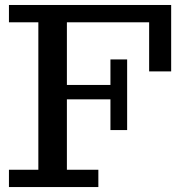

<svg xmlns="http://www.w3.org/2000/svg" viewBox="-20 -755 728 775"><path d="M16.1 0V-69.8H134.8V-665H16.1V-734.9H670.9V-466.8H582V-665H250V-412.1H425.8V-515.1H493.2V-230H425.8V-354H250V-69.8H377V0Z"/></svg>

Font: Trocchi
Style: Regular
Weight: 400
Designer: Vernon Adams
Foundry: Vernon Adams
Version: Version 1.101; ttfautohint (v1.8.4.7-5d5b);gftools[0.9.27]